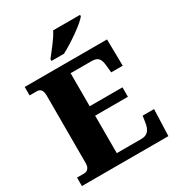

<svg xmlns="http://www.w3.org/2000/svg" viewBox="-215 -1065 1105 1198"><g transform="rotate(-30 337.5 -465.5)"><path d="M247 -784V-771H337C407 -807 520 -886 545 -921V-931H351C330 -886 276 -822 247 -784ZM21 0H644L651 -191H569L561 -141C554 -97 534 -69 491 -69H312V-339H548V-407H312V-645H462C509 -645 524 -626 529 -573L534 -523H617L614 -714H21V-653H70C92 -653 113 -646 113 -599V-110C113 -82 99 -61 72 -61H21Z"/></g></svg>

Font: Noto Serif Malayalam Black
Style: Regular
Weight: 900
Designer: Indian type Foundry, Jelle Bosma, Monotype Design Team
Foundry: Monotype Imaging Inc.
Version: Version 2.104